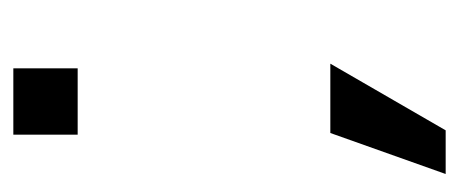

<svg xmlns="http://www.w3.org/2000/svg" viewBox="-220 -394 688 288"><g transform="rotate(-90 124.0 -250.0)"><path d="M66 -574V-477.5H165.5V-574ZM7 74.5H72.5L172.5 -98.5H68.5Z"/></g></svg>

Font: Anybody SemiExpanded
Style: Regular
Weight: 400
Width: 6
Designer: Tyler Finck
Foundry: Etcetera Type Company
Version: Version 1.113;gftools[0.9.25]